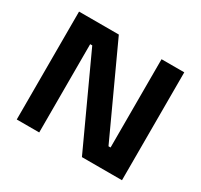

<svg xmlns="http://www.w3.org/2000/svg" viewBox="-151 -927 1178 1125"><g transform="rotate(30 438.0 -365.0)"><path d="M233.9 0H82V-730H351.1L626 -132.8H640.1V-730H793.9V0H522.9L248 -597.2H233.9Z"/></g></svg>

Font: Sora
Style: Bold
Weight: 700
Designer: Jonathan Barnbrook, Julián Moncada
Foundry: Barnbrook Fonts
Version: Version 2.000